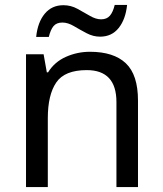

<svg xmlns="http://www.w3.org/2000/svg" viewBox="-20 -755 658 775"><path d="M343 -546Q439 -546 488 -499.5Q537 -453 537 -349V0H450V-343Q450 -472 330 -472Q241 -472 207 -422Q173 -372 173 -278V0H85V-536H156L169 -463H174Q200 -505 246 -525.5Q292 -546 343 -546ZM126 -606Q132 -665 160.5 -699.5Q189 -734 236 -734Q266 -734 292.5 -719.5Q319 -705 343 -691Q367 -677 388 -677Q411 -677 423.5 -691.5Q436 -706 443 -735H493Q487 -677 459 -642Q431 -607 384 -607Q356 -607 329.5 -621Q303 -635 278.5 -649.5Q254 -664 232 -664Q208 -664 196 -649.5Q184 -635 177 -606Z"/></svg>

Font: Noto Sans Mende Kikakui
Style: Regular
Weight: 400
Designer: Monotype Design Team
Foundry: Monotype Imaging Inc.
Version: Version 2.003; ttfautohint (v1.8.4.7-5d5b)